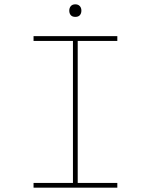

<svg xmlns="http://www.w3.org/2000/svg" viewBox="-20 -867 697 887"><path d="M135 0V-22H317V-678H135V-700H522V-678H339V-22H522V0ZM328 -789Q314 -789 307 -797Q300 -805 300 -818Q300 -830 307 -838.5Q314 -847 328 -847Q341 -847 348.5 -839Q356 -831 356 -818Q356 -805 349 -797Q342 -789 328 -789Z"/></svg>

Font: Lexend Peta Thin
Style: Regular
Weight: 250
Version: Version 1.007